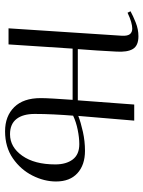

<svg xmlns="http://www.w3.org/2000/svg" viewBox="78 -644 579 776"><g transform="rotate(90 368.0 -255.5)"><path d="M467 -508 448 -282Q474 -292 512 -300.5Q550 -309 589 -309Q646 -309 679.5 -278.5Q713 -248 713 -192Q713 -144 689 -96.5Q665 -49 619.5 -17.5Q574 14 510 14Q449 14 412.5 -23Q376 -60 376 -130Q376 -148 378 -182.5Q380 -217 383 -259H176L159 0H94L124 -459Q125 -481 117.5 -490.5Q110 -500 95 -500Q84 -500 68 -495.5Q52 -491 31 -481L25 -493Q43 -503 70.5 -514Q98 -525 126 -525Q164 -525 177.5 -502.5Q191 -480 188 -435Q186 -395 183.5 -356.5Q181 -318 178 -280H385L402 -508ZM447 -261Q444 -224 442 -183.5Q440 -143 440 -106Q440 -58 460.5 -32Q481 -6 522 -6Q574 -6 609 -55.5Q644 -105 644 -189Q644 -233 624 -259.5Q604 -286 562 -286Q536 -286 504 -279.5Q472 -273 447 -261Z"/></g></svg>

Font: Literata 72pt Light
Style: Italic
Weight: 300
Italic angle: -2°
Designer: Latin by Veronika Burian and Jose Scaglione. Greek by Irene Vlachou. Cyrillic by Vera Evstafieva
Foundry: TypeTogether
Version: Version 3.002